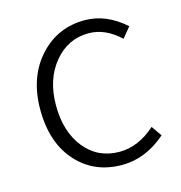

<svg xmlns="http://www.w3.org/2000/svg" viewBox="-88 -627 676 719"><g transform="rotate(-15 249.5 -267.0)"><path d="M300 13Q193 13 126 -60Q56 -136 56 -266Q56 -394 130 -473Q199 -547 303 -547Q386 -547 459 -482L426 -442Q369 -496 304 -496Q224 -496 170.5 -431.5Q117 -367 117 -266Q117 -164 168 -100.5Q219 -37 303 -37Q376 -37 442 -96L470 -56Q391 13 300 13Z"/></g></svg>

Font: GenSekiGothic TW L
Style: Regular
Weight: 300
Version: Version 1.501;PS 1;hotconv 16.6.51;makeotf.lib2.5.65220